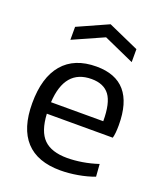

<svg xmlns="http://www.w3.org/2000/svg" viewBox="-143 -870 831 974"><g transform="rotate(20 272.0 -383.0)"><path d="M120 -701 285 -775 451 -701V-631L286 -705L120 -631ZM298 9Q174 9 111 -59.5Q48 -128 48 -263Q48 -402 110.5 -475.5Q173 -549 292 -549Q499 -549 499 -308Q499 -262 492 -238H136Q141 -144 182.5 -103Q224 -62 309 -62Q347 -62 390 -69Q433 -76 475 -90L480 -23Q440 -8 391.5 0.5Q343 9 298 9ZM290 -481Q146 -481 136 -300H418Q418 -398 387 -439.5Q356 -481 290 -481Z"/></g></svg>

Font: Encode Sans
Style: Regular
Weight: 400
Designer: Pablo Impallari, Andres Torresi
Foundry: Pablo Impallari, Andres Torresi
Version: Version 1.000; ttfautohint (v1.00) -l 8 -r 50 -G 200 -x 14 -